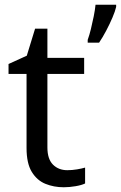

<svg xmlns="http://www.w3.org/2000/svg" viewBox="-20 -780 510 810"><path d="M264 -62Q284 -62 305 -65.5Q326 -69 339 -73V-6Q325 1 299 5.5Q273 10 249 10Q207 10 171.5 -4.5Q136 -19 114 -55Q92 -91 92 -156V-468H16V-510L93 -545L128 -659H180V-536H335V-468H180V-158Q180 -109 203.5 -85.5Q227 -62 264 -62ZM470 -751Q466 -733 454.5 -706Q443 -679 428 -650.5Q413 -622 398 -600H350V-612Q357 -631 363.5 -657.5Q370 -684 375.5 -711.5Q381 -739 383 -760H470Z"/></svg>

Font: Noto Sans Tirhuta
Style: Regular
Weight: 400
Designer: Monotype Design Team
Foundry: Monotype Imaging Inc.
Version: Version 2.003; ttfautohint (v1.8.4.7-5d5b)